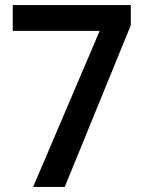

<svg xmlns="http://www.w3.org/2000/svg" viewBox="-20 -733 569 753"><path d="M110 0 371 -612H30V-713H493V-634L234 0Z"/></svg>

Font: Noto Sans Sinhala SemiCondensed SemiBold
Style: Regular
Weight: 600
Width: 4
Designer: Jelle Bosma - Monotype Design Team
Foundry: Monotype Imaging Inc.
Version: Version 2.006; ttfautohint (v1.8.4.7-5d5b)